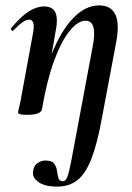

<svg xmlns="http://www.w3.org/2000/svg" viewBox="-20 -419 490 714"><path d="M192 275Q147 275 123 258Q99 241 103 218Q105 198 119 188Q133 178 149 178Q173 178 181.5 189.5Q190 201 192 216.5Q194 232 197.5 243.5Q201 255 214 255Q224 255 230.5 238.5Q237 222 245.5 177Q254 132 270 46L325 -248Q343 -342 298 -342Q270 -342 239 -304Q208 -266 181 -192.5Q154 -119 136 -12L118 -13Q138 -132 172.5 -218.5Q207 -305 252.5 -352Q298 -399 349 -399Q391 -399 408 -367Q425 -335 413 -267L359 20Q342 114 320.5 170Q299 226 268.5 250.5Q238 275 192 275ZM80 8Q61 8 54 5.5Q47 3 47 0Q47 -4 52.5 -26Q58 -48 62 -74L103 -297Q112 -346 88 -346Q78 -346 63.5 -336Q49 -326 30 -306Q27 -302 23 -306.5Q19 -311 22 -315Q58 -358 87 -376.5Q116 -395 144 -395Q176 -395 186 -372.5Q196 -350 188 -309L136 -12Q131 8 80 8Z"/></svg>

Font: Cormorant
Style: Bold Italic
Weight: 700
Italic angle: -10°
Designer: Christian Thalmann (Catharsis Fonts)
Foundry: Catharsis Fonts
Version: Version 4.000